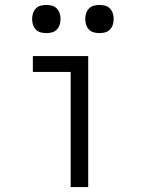

<svg xmlns="http://www.w3.org/2000/svg" viewBox="-20 -757 590 777"><path d="M266 0V-466H113V-530H337V0ZM383 -623Q371 -623 359.5 -626Q348 -629 340 -637.5Q332 -646 328.5 -657Q325 -668 325 -680Q325 -692 328.5 -703Q332 -714 340 -722.5Q348 -731 359.5 -734Q371 -737 383 -737Q394 -737 405.5 -734Q417 -731 425 -722.5Q433 -714 436.5 -703Q440 -692 440 -680Q440 -668 436.5 -657Q433 -646 425 -637.5Q417 -629 405.5 -626Q394 -623 383 -623ZM167 -623Q156 -623 144.5 -626Q133 -629 125 -637.5Q117 -646 113.5 -657Q110 -668 110 -680Q110 -692 113.5 -703Q117 -714 125 -722.5Q133 -731 144.5 -734Q156 -737 167 -737Q179 -737 190.5 -734Q202 -731 210 -722.5Q218 -714 221.5 -703Q225 -692 225 -680Q225 -668 221.5 -657Q218 -646 210 -637.5Q202 -629 190.5 -626Q179 -623 167 -623Z"/></svg>

Font: Lode
Style: Regular
Weight: 400
Monospace: yes
Designer: Belleve Invis
Foundry: Belleve Invis
Version: Version 29.2.0; ttfautohint (v1.8.3)